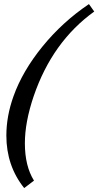

<svg xmlns="http://www.w3.org/2000/svg" viewBox="-20 -765 490 957"><path d="M100.6 172.4Q11.7 61.5 11.7 -89.4Q11.7 -186 47.4 -285.6Q92.3 -411.1 191.9 -533.4Q291.5 -655.8 423.3 -744.6L449.7 -707.5Q240.7 -557.1 147.9 -285.6Q104 -156.2 104 -50.8Q104 62.5 149.4 135.3Z"/></svg>

Font: Elstob 18pt SemiBold
Style: Italic
Weight: 600
Italic angle: -20°
Designer: Peter S. Baker
Version: Version 1.015